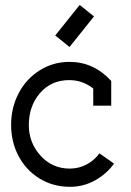

<svg xmlns="http://www.w3.org/2000/svg" viewBox="-20 -736 524 767"><path d="M200.7 -594.2 298.3 -716.3 355.5 -670.4 257.8 -548.3ZM24.4 -237.3Q24.4 -306.2 54.7 -363.8Q85 -421.4 138.7 -455.1Q192.4 -488.8 257.8 -488.8Q354.5 -488.8 424.3 -412.6V-314H352.5V-382.3Q310.1 -416 256.8 -416Q184.6 -416 139.9 -364.3Q95.2 -312.5 95.2 -236.3Q95.2 -165.5 142.1 -114Q189 -62.5 258.8 -62.5Q295.9 -62.5 327.4 -79.8Q358.9 -97.2 377 -123.5L435.5 -82.5Q407.2 -42.5 360.8 -16.1Q314.5 10.3 259.3 10.3Q191.9 10.3 137.9 -22.9Q84 -56.2 54.2 -112.5Q24.4 -168.9 24.4 -237.3Z"/></svg>

Font: Eligible
Style: Regular
Weight: 500
Version: Version 1.1